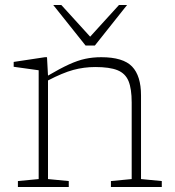

<svg xmlns="http://www.w3.org/2000/svg" viewBox="-20 -752 704 772"><path d="M426 -24 509.5 -32V-340Q509.5 -395 496.8 -426Q484 -457 452.2 -469.8Q420.5 -482.5 363 -482.5Q317.5 -482.5 274.5 -470.8Q231.5 -459 173 -428.5V-32L256.5 -24V0H52V-24L135.5 -32V-469.5L35 -483.5V-503L160.5 -522H169L173 -448Q221.5 -476.5 257 -492.8Q292.5 -509 322.8 -515.5Q353 -522 387 -522Q475 -522 511 -484.5Q547 -447 547 -368.5V-32L630.5 -24V0H426ZM491 -732 361.5 -569H324L194 -732H226.5L342.5 -604.5L458.5 -732Z"/></svg>

Font: Newsreader 6pt ExtraLight
Style: Regular
Weight: 275
Designer: Hugues Gentile
Foundry: Production Type
Version: Version 1.003; ttfautohint (v1.8.3)